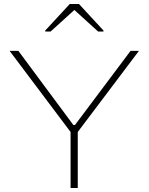

<svg xmlns="http://www.w3.org/2000/svg" viewBox="-20 -943 745 963"><path d="M334 0V-281L28 -688H72L348 -316H356L635 -688H677L370 -281V0ZM207 -785V-790L330 -923H376L499 -790V-785H472L353 -893L234 -785Z"/></svg>

Font: Saira Expanded Thin
Style: Regular
Weight: 250
Width: 7
Designer: Hector Gatti with collaboration of the Omnibus-Type team
Foundry: Omnibus-Type
Version: Version 1.101